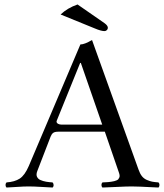

<svg xmlns="http://www.w3.org/2000/svg" viewBox="-20 -838 739 863"><path d="M328.6 -817.9 449.7 -733.9Q464.8 -723.1 464.8 -712.9Q464.8 -707 460.2 -702.6Q455.6 -698.2 449.7 -698.2Q434.6 -698.2 406.7 -710L252.4 -772.9Q283.2 -802.2 328.6 -817.9ZM260.7 -277.8H439.5L343.3 -555.2H340.3L235.4 -296.4Q231.9 -288.6 238.5 -283.2Q245.1 -277.8 260.7 -277.8ZM147.5 -68.8Q144.5 -61 144.3 -54.7Q144 -48.3 146.2 -43.7Q148.4 -39.1 152.1 -35.2Q155.8 -31.2 161.9 -28.8Q168 -26.4 173.8 -24.4Q179.7 -22.5 187.7 -21.2Q195.8 -20 202.1 -19.3Q208.5 -18.6 216.3 -18.1Q220.7 -13.7 220.9 -6.6Q221.2 0.5 216.3 4.9Q202.1 4.4 166.7 2.2Q131.3 0 108.4 0Q86.9 0 55.9 2.2Q24.9 4.4 9.3 4.9Q4.9 0.5 4.9 -6.6Q4.9 -13.7 9.3 -18.1Q45.9 -20.5 68.6 -35.2Q91.3 -49.8 109.4 -91.8L341.3 -638.2Q359.9 -638.2 393.6 -658.2L602.5 -76.2Q608.9 -57.6 617.9 -46.1Q627 -34.7 640.4 -29.1Q653.8 -23.4 663.8 -21.5Q673.8 -19.5 692.4 -18.1Q696.8 -13.7 696.8 -6.6Q696.8 0.5 692.4 4.9Q678.2 4.4 655.5 3.2Q632.8 2 611.1 1Q589.4 0 571.3 0Q548.8 0 500.7 2.4Q452.6 4.9 440.4 4.9Q436 0.5 436 -6.6Q436 -13.7 440.4 -18.1Q443.8 -18.1 450.2 -18.6Q460.9 -19 466.1 -19.5Q471.2 -20 480 -21.2Q488.8 -22.5 493.2 -23.7Q497.6 -24.9 503.4 -27.1Q509.3 -29.3 511.5 -32.2Q513.7 -35.2 515.9 -39.3Q518.1 -43.5 517.6 -49.3Q517.1 -55.2 514.6 -62L451.2 -246.1H242.7Q226.1 -246.1 219 -240.7Q211.9 -235.4 207.5 -224.1Z"/></svg>

Font: Linux Libertine Display
Style: Regular
Weight: 400
Designer: Philipp H. Poll
Foundry: Philipp H. Poll
Version: Version 5.0.9